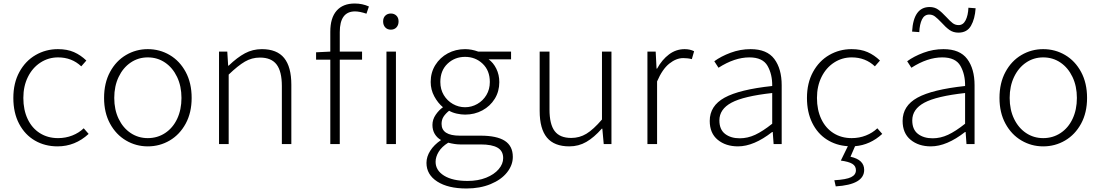

<svg xmlns="http://www.w3.org/2000/svg" viewBox="-20 -821 6268 1094"><path d="M56 -263Q56 -348 90.5 -411Q125 -474 183 -507.5Q241 -541 310 -541Q363 -541 401.5 -524Q440 -507 472 -476L443 -443Q389 -494 311 -494Q256 -494 210.5 -464.5Q165 -435 139 -382.5Q113 -330 113 -263Q113 -195 137.5 -143Q162 -91 207 -62.5Q252 -34 311 -34Q354 -34 392 -49Q430 -64 457 -90L485 -58Q408 13 308 13Q236 13 179 -20Q122 -53 89 -115.5Q56 -178 56 -263Z M573 -263Q573 -348 607 -411Q641 -474 698 -507.5Q755 -541 822 -541Q890 -541 947 -507.5Q1004 -474 1038 -411Q1072 -348 1072 -263Q1072 -179 1038 -116.5Q1004 -54 947 -20.5Q890 13 822 13Q755 13 698 -20.5Q641 -54 607 -116.5Q573 -179 573 -263ZM1014 -263Q1014 -330 989 -382.5Q964 -435 920.5 -464.5Q877 -494 822 -494Q768 -494 724.5 -464.5Q681 -435 656 -382.5Q631 -330 631 -263Q631 -196 656 -144Q681 -92 724.5 -63Q768 -34 822 -34Q877 -34 921 -63Q965 -92 989.5 -144Q1014 -196 1014 -263Z M1228 -527H1275L1280 -447H1283Q1332 -494 1376 -517.5Q1420 -541 1472 -541Q1558 -541 1599 -490.5Q1640 -440 1640 -338V0H1586V-331Q1586 -414 1556 -453.5Q1526 -493 1461 -493Q1415 -493 1375.5 -470Q1336 -447 1283 -396V0H1228Z M2001 -801Q2045 -801 2082 -784L2068 -743Q2029 -756 2003 -756Q1916 -756 1916 -638V-527H2043V-481H1916V0H1862V-481H1781V-523L1862 -527V-640Q1862 -719 1898 -760Q1934 -801 2001 -801Z M2182 -527H2236V0H2182ZM2163 -699Q2163 -720 2175.5 -732Q2188 -744 2207 -744Q2226 -744 2238.5 -732Q2251 -720 2251 -699Q2251 -678 2239 -665Q2227 -652 2207 -652Q2187 -652 2175 -665Q2163 -678 2163 -699Z M2410 107Q2410 72 2431.5 38Q2453 4 2493 -23Q2470 -36 2457 -58Q2444 -80 2444 -109Q2444 -140 2462.5 -167Q2481 -194 2504 -210Q2475 -234 2454.5 -272Q2434 -310 2434 -354Q2434 -408 2460.5 -450.5Q2487 -493 2531.5 -517Q2576 -541 2630 -541Q2667 -541 2705 -527H2892V-483H2764Q2791 -464 2808 -429.5Q2825 -395 2825 -353Q2825 -300 2799 -258Q2773 -216 2728.5 -192Q2684 -168 2630 -168Q2608 -168 2583 -173.5Q2558 -179 2539 -190Q2519 -174 2507.5 -156.5Q2496 -139 2496 -115Q2496 -48 2600 -48H2718Q2811 -48 2856.5 -18.5Q2902 11 2902 73Q2902 120 2869 161.5Q2836 203 2775.5 228Q2715 253 2638 253Q2533 253 2471.5 213.5Q2410 174 2410 107ZM2847 80Q2847 39 2815 20.5Q2783 2 2719 2H2602Q2573 2 2534 -8Q2497 15 2479.5 44Q2462 73 2462 101Q2462 150 2510.5 180Q2559 210 2644 210Q2704 210 2750 191.5Q2796 173 2821.5 143Q2847 113 2847 80ZM2771 -354Q2771 -419 2730 -458Q2689 -497 2630 -497Q2571 -497 2530 -458Q2489 -419 2489 -354Q2489 -312 2508.5 -279.5Q2528 -247 2560.5 -228.5Q2593 -210 2630 -210Q2667 -210 2699.5 -228.5Q2732 -247 2751.5 -279.5Q2771 -312 2771 -354Z M3055 -189V-527H3111V-197Q3111 -113 3140.5 -74Q3170 -35 3235 -35Q3282 -35 3321.5 -59Q3361 -83 3410 -140V-527H3464V0H3420L3412 -88H3409Q3365 -38 3321 -12.5Q3277 13 3224 13Q3138 13 3096.5 -37Q3055 -87 3055 -189Z M3669 -527H3716L3721 -430H3724Q3752 -481 3792 -511Q3832 -541 3881 -541Q3912 -541 3935 -529L3922 -484Q3900 -490 3873 -490Q3833 -490 3793.5 -458.5Q3754 -427 3724 -357V0H3669Z M4024 -132Q4024 -218 4108.5 -264.5Q4193 -311 4380 -331Q4381 -397 4353.5 -445.5Q4326 -494 4250 -494Q4166 -494 4074 -435L4050 -472Q4088 -500 4143 -520.5Q4198 -541 4257 -541Q4350 -541 4392 -485Q4434 -429 4434 -335V0H4388L4383 -69H4380Q4275 13 4185 13Q4115 13 4069.5 -24.5Q4024 -62 4024 -132ZM4380 -116V-291Q4217 -273 4148 -236Q4079 -199 4079 -135Q4079 -83 4111.5 -58Q4144 -33 4195 -33Q4240 -33 4283 -53Q4326 -73 4380 -116Z M4857 149Q4857 125 4836.5 112.5Q4816 100 4771 94L4811 12Q4744 8 4691 -26Q4638 -60 4608 -121Q4578 -182 4578 -263Q4578 -348 4612.5 -411Q4647 -474 4705 -507.5Q4763 -541 4832 -541Q4885 -541 4923.5 -524Q4962 -507 4994 -476L4965 -443Q4911 -494 4833 -494Q4778 -494 4732.5 -464.5Q4687 -435 4661 -382.5Q4635 -330 4635 -263Q4635 -195 4659.5 -143Q4684 -91 4729 -62.5Q4774 -34 4833 -34Q4876 -34 4914 -49Q4952 -64 4979 -90L5007 -58Q4938 5 4852 12L4826 72Q4904 89 4904 147Q4904 231 4742 241L4734 206Q4802 202 4829.5 188.5Q4857 175 4857 149Z M5123 -132Q5123 -218 5207.5 -264.5Q5292 -311 5479 -331Q5480 -397 5452.5 -445.5Q5425 -494 5349 -494Q5265 -494 5173 -435L5149 -472Q5187 -500 5242 -520.5Q5297 -541 5356 -541Q5449 -541 5491 -485Q5533 -429 5533 -335V0H5487L5482 -69H5479Q5374 13 5284 13Q5214 13 5168.5 -24.5Q5123 -62 5123 -132ZM5479 -116V-291Q5316 -273 5247 -236Q5178 -199 5178 -135Q5178 -83 5210.5 -58Q5243 -33 5294 -33Q5339 -33 5382 -53Q5425 -73 5479 -116ZM5344 -693Q5322 -716 5307.5 -727Q5293 -738 5275 -738Q5247 -738 5233.5 -710.5Q5220 -683 5218 -638L5177 -641Q5185 -781 5277 -781Q5305 -781 5325.5 -766.5Q5346 -752 5372 -724Q5394 -700 5408.5 -689Q5423 -678 5442 -678Q5468 -678 5482 -705.5Q5496 -733 5498 -777L5539 -774Q5535 -713 5512.5 -674Q5490 -635 5441 -635Q5412 -635 5390.5 -650Q5369 -665 5344 -693Z M5675 -263Q5675 -348 5709 -411Q5743 -474 5800 -507.5Q5857 -541 5924 -541Q5992 -541 6049 -507.5Q6106 -474 6140 -411Q6174 -348 6174 -263Q6174 -179 6140 -116.5Q6106 -54 6049 -20.5Q5992 13 5924 13Q5857 13 5800 -20.5Q5743 -54 5709 -116.5Q5675 -179 5675 -263ZM6116 -263Q6116 -330 6091 -382.5Q6066 -435 6022.5 -464.5Q5979 -494 5924 -494Q5870 -494 5826.5 -464.5Q5783 -435 5758 -382.5Q5733 -330 5733 -263Q5733 -196 5758 -144Q5783 -92 5826.5 -63Q5870 -34 5924 -34Q5979 -34 6023 -63Q6067 -92 6091.5 -144Q6116 -196 6116 -263Z"/></svg>

Font: Nebula Sans Light
Style: Regular
Weight: 300
Designer: Paul D. Hunt for Adobe (as Source Sans)
Foundry: Nebula Entertainment & Broadcasting LLC
Version: Version 1.010